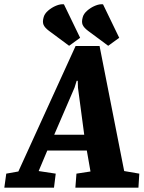

<svg xmlns="http://www.w3.org/2000/svg" viewBox="-69 -869 665 889"><path d="M251 -657 158 -726Q138 -741 132.5 -754.5Q127 -768 133 -789Q137 -805 153.5 -819.5Q170 -834 190.5 -842.5Q211 -851 227 -849L302 -694ZM432 -657 339 -726Q319 -741 313.5 -754.5Q308 -768 314 -789Q318 -805 334.5 -819.5Q351 -834 371.5 -842.5Q392 -851 408 -849L483 -694ZM-49 0 -40 -65 16 -75 281 -656H392L506 -77L576 -65L572 0H280L285 -65L350 -75L333 -172H150L110 -77L189 -65L181 0ZM182 -245H321L292 -463L291 -495H286L276 -463Z"/></svg>

Font: Faustina Light ExtraBold
Style: Italic
Weight: 800
Italic angle: -8°
Version: Version 1.200